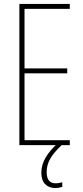

<svg xmlns="http://www.w3.org/2000/svg" viewBox="-20 -734 421 971"><path d="M333 0H78V-714H333V-689H104V-388H320V-363H104V-25H333ZM216 136Q216 193 261 193Q270 193 280.5 191Q291 189 295 188V211Q289 213 280 215Q271 217 260 217Q227 217 208 197Q189 177 189 140Q189 99 211.5 61.5Q234 24 272 -9L292 0Q253 36 234.5 68Q216 100 216 136Z"/></svg>

Font: Noto Sans Gujarati UI ExtraCondensed Thin
Style: Regular
Weight: 100
Width: 2
Designer: Jelle Bosma - Monotype Design Team, Universal Thirst
Foundry: Monotype Imaging Inc.
Version: Version 2.106; ttfautohint (v1.8.4.7-5d5b)